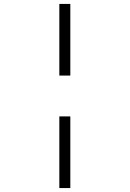

<svg xmlns="http://www.w3.org/2000/svg" viewBox="-20 -846 655 969"><path d="M279.5 -826.2H334.9V-464.6H279.5ZM279.5 -258.5H334.9V103.1H279.5Z"/></svg>

Font: Fira Code Fixed Light
Style: Regular
Weight: 300
Monospace: yes
Designer: Carrois Corporate, Edenspiekermann AG, Nikita Prokopov
Foundry: Carrois Corporate, Edenspiekermann AG, Nikita Prokopov
Version: Version 5.002